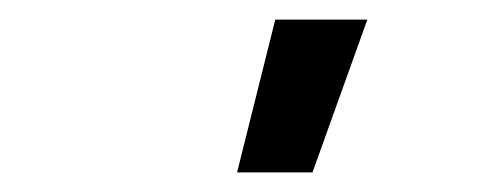

<svg xmlns="http://www.w3.org/2000/svg" viewBox="-20 -776 490 196"><path d="M222 -600 261 -756H355L299 -600Z"/></svg>

Font: Iosevka Etoile Semibold
Style: Italic
Weight: 600
Italic angle: -9°
Designer: Belleve Invis
Foundry: Belleve Invis
Version: Version 22.1.2; ttfautohint (v1.8.4)